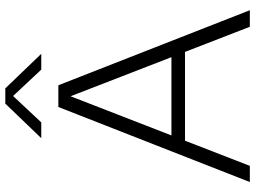

<svg xmlns="http://www.w3.org/2000/svg" viewBox="-142 -844 985 742"><g transform="rotate(-90 351.0 -472.5)"><path d="M19 0 309 -740H393L683 0H619L344 -709.5H357L81.5 0ZM161 -250.5 176.5 -303H525L540.5 -250.5ZM188.5 -806 322 -945H381L514.5 -806H453.5L342.5 -924.5H360.5L249.5 -806Z"/></g></svg>

Font: Encode Sans SC SemiExpanded Light
Style: Regular
Weight: 300
Width: 6
Designer: Multiple Designers
Foundry: Impallari Type
Version: Version 3.002